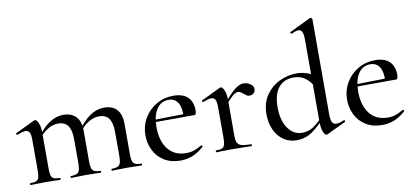

<svg xmlns="http://www.w3.org/2000/svg" viewBox="-69 -956 2596 1200"><g transform="rotate(-10 1229.5 -356.0)"><path d="M559 -12Q596 -12 608 -25.5Q620 -39 620 -81V-235Q620 -293 600 -321Q580 -349 537 -349Q504 -349 469.5 -328Q435 -307 411 -272L407 -284Q448 -341 489.5 -369Q531 -397 578 -397Q631 -397 659 -366Q687 -335 687 -274V-81Q687 -39 698.5 -25.5Q710 -12 747 -12Q751 -12 751 -6Q751 0 747 0Q723 0 709 -1L653 -2L598 -1Q583 0 559 0Q557 0 557 -6Q557 -12 559 -12ZM300 -12Q337 -12 348.5 -25.5Q360 -39 360 -81V-235Q360 -293 340 -321Q320 -349 278 -349Q244 -349 210 -328Q176 -307 152 -272L148 -284Q228 -397 318 -397Q370 -397 399 -367Q428 -337 428 -279V-81Q428 -39 439.5 -25.5Q451 -12 488 -12Q491 -12 491 -6Q491 0 488 0Q464 0 449 -1L394 -2L339 -1Q324 0 300 0Q297 0 297 -6Q297 -12 300 -12ZM43 -12Q68 -12 80.5 -17.5Q93 -23 97.5 -37.5Q102 -52 102 -81V-276Q102 -309 94.5 -323.5Q87 -338 69 -338Q52 -338 16 -324H14Q11 -324 9.5 -329Q8 -334 11 -335L134 -394L140 -395Q150 -395 160.5 -371.5Q171 -348 171 -310V-81Q171 -52 175.5 -37.5Q180 -23 192.5 -17.5Q205 -12 231 -12Q234 -12 234 -6Q234 0 231 0Q207 0 192 -1L137 -2L81 -1Q67 0 43 0Q40 0 40 -6Q40 -12 43 -12Z M803 -181Q803 -240 831.5 -289Q860 -338 909 -366.5Q958 -395 1018 -395Q1077 -395 1108 -365.5Q1139 -336 1139 -281Q1139 -253 1127 -253H1058Q1062 -312 1042.5 -343.5Q1023 -375 984 -375Q935 -375 907.5 -333.5Q880 -292 880 -220Q880 -132 920.5 -80Q961 -28 1036 -28Q1065 -28 1086 -35.5Q1107 -43 1135 -59H1136Q1139 -59 1141.5 -55.5Q1144 -52 1142 -49Q1106 -17 1070 -2.5Q1034 12 992 12Q933 12 890 -14.5Q847 -41 825 -85.5Q803 -130 803 -181ZM856 -267 1080 -271V-253L857 -252Z M1462 -395Q1485 -395 1505 -381.5Q1525 -368 1525 -349Q1525 -334 1515 -323.5Q1505 -313 1488 -313Q1477 -313 1470 -317.5Q1463 -322 1452 -331Q1442 -340 1435.5 -344Q1429 -348 1418 -348Q1404 -348 1386.5 -333.5Q1369 -319 1328 -271L1322 -282Q1376 -347 1406.5 -371Q1437 -395 1462 -395ZM1222 -12Q1247 -12 1259.5 -17.5Q1272 -23 1276.5 -37.5Q1281 -52 1281 -81V-276Q1281 -309 1273.5 -323.5Q1266 -338 1248 -338Q1231 -338 1195 -324H1193Q1190 -324 1188.5 -329Q1187 -334 1190 -335L1313 -394L1319 -395Q1329 -395 1339.5 -371.5Q1350 -348 1350 -310V-81Q1350 -52 1357.5 -37.5Q1365 -23 1385 -17.5Q1405 -12 1445 -12Q1448 -12 1448 -6Q1448 0 1445 0Q1412 0 1392 -1L1316 -2L1260 -1Q1246 0 1222 0Q1219 0 1219 -6Q1219 -12 1222 -12Z M1571 -179Q1571 -252 1606 -301.5Q1641 -351 1693.5 -375Q1746 -399 1799 -399Q1864 -399 1922 -359L1906 -287Q1882 -331 1851.5 -354Q1821 -377 1776 -377Q1716 -377 1681.5 -335Q1647 -293 1647 -210Q1647 -126 1682 -76.5Q1717 -27 1771 -27Q1811 -27 1843.5 -48.5Q1876 -70 1911 -109L1920 -101Q1874 -49 1830 -18Q1786 13 1727 13Q1685 13 1649 -10.5Q1613 -34 1592 -78Q1571 -122 1571 -179ZM1991 -46Q2014 -46 2040 -59L2042 -60Q2045 -60 2047 -55Q2049 -50 2046 -48L1927 9Q1921 11 1920 11Q1907 11 1898 -14Q1889 -39 1889 -81V-595Q1889 -631 1882 -646.5Q1875 -662 1858 -662Q1844 -662 1815 -649H1813Q1809 -649 1807 -653.5Q1805 -658 1808 -660L1941 -724Q1943 -725 1946 -725Q1949 -725 1953 -722Q1957 -719 1957 -715V-112Q1957 -77 1965 -61.5Q1973 -46 1991 -46Z M2083 -181Q2083 -240 2111.5 -289Q2140 -338 2189 -366.5Q2238 -395 2298 -395Q2357 -395 2388 -365.5Q2419 -336 2419 -281Q2419 -253 2407 -253H2338Q2342 -312 2322.5 -343.5Q2303 -375 2264 -375Q2215 -375 2187.5 -333.5Q2160 -292 2160 -220Q2160 -132 2200.5 -80Q2241 -28 2316 -28Q2345 -28 2366 -35.5Q2387 -43 2415 -59H2416Q2419 -59 2421.5 -55.5Q2424 -52 2422 -49Q2386 -17 2350 -2.5Q2314 12 2272 12Q2213 12 2170 -14.5Q2127 -41 2105 -85.5Q2083 -130 2083 -181ZM2136 -267 2360 -271V-253L2137 -252Z"/></g></svg>

Font: Cormorant Garamond Medium
Style: Regular
Weight: 500
Designer: Christian Thalmann (Catharsis Fonts)
Foundry: Catharsis Fonts
Version: Version 4.000